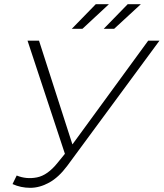

<svg xmlns="http://www.w3.org/2000/svg" viewBox="-20 -895 784 920"><path d="M60 -54Q106 -35 157 -45Q208 -55 256 -115L291 -158L112 -700H167L327 -203L690 -700H744L302 -100Q261 -45 215.5 -20Q170 5 125 5Q80 5 40 -13ZM324 -757 439 -875H502L375 -757ZM477 -757 592 -875H655L527 -757Z"/></svg>

Font: Montserrat Light
Style: Italic
Weight: 300
Italic angle: -11.3°
Designer: Julieta Ulanovsky
Foundry: Julieta Ulanovsky
Version: Version 9.000; ttfautohint (v1.8.4.7-5d5b)